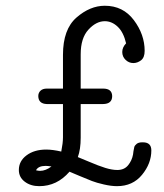

<svg xmlns="http://www.w3.org/2000/svg" viewBox="-20 -637 565 661"><path d="M44.9 -51.8Q44.9 -82.5 71.5 -102.3Q98.1 -122.1 139.2 -122.1Q161.1 -122.1 190.9 -115.2Q196.8 -145 196.8 -164.1V-278.8H141.1Q112.3 -279.8 111.8 -306.2Q111.8 -317.4 119.4 -324.7Q127 -332 141.1 -332H196.8V-448.2Q196.8 -536.1 243.4 -576.7Q290 -617.2 340.8 -617.2Q403.8 -617.2 440.9 -567.6Q478 -518.1 478 -461.9Q478 -439 465.6 -429.4Q453.1 -419.9 439 -419.9Q423.8 -419.9 412.4 -430.9Q400.9 -441.9 400.9 -458Q400.9 -474.1 414.1 -487.8Q405.3 -525.9 385.3 -544.9Q365.2 -564 340.8 -564Q311 -564 284.4 -534.9Q257.8 -505.9 257.8 -450.2V-332H335Q365.7 -332 366.2 -306.2Q366.2 -279.3 335 -278.8H257.8V-163.1Q257.8 -123 248 -96.2Q249 -96.2 284.4 -81.1Q319.8 -65.9 343 -58.8Q366.2 -51.8 383.8 -51.8Q407.7 -51.8 420.9 -67.9Q434.1 -84 438 -105Q438 -106.9 439.5 -116.5Q440.9 -126 442.4 -131.1Q443.8 -136.2 450.4 -141.6Q457 -147 469.2 -147H472.2Q501 -147 501 -119.1Q501 -74.2 469 -35.2Q437 3.9 382.8 3.9Q362.8 3.9 337.4 -2Q312 -7.8 296.4 -13.9Q280.8 -20 253.4 -31.5Q226.1 -43 219.2 -45.9Q176.3 3.9 115.2 3.9Q85.4 3.9 65.2 -11.5Q44.9 -26.9 44.9 -51.8ZM104 -50.8Q111.8 -48.8 118.2 -48.8Q137.2 -48.8 157.2 -64Q143.1 -65.9 137.2 -65.9Q111.8 -65.9 104 -50.8Z"/></svg>

Font: CMU Typewriter Text
Style: Light
Weight: 200
Version: Version 0.7.0